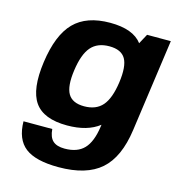

<svg xmlns="http://www.w3.org/2000/svg" viewBox="-107 -602 831 904"><g transform="rotate(15 308.5 -150.0)"><path d="M247.6 9.8Q132.8 9.8 89.4 -52Q45.9 -113.8 64.9 -250Q84 -386.7 144.5 -448.2Q205.1 -509.8 319.8 -509.8Q432.1 -509.8 475.6 -452.1L501.5 -500H617.2L554.2 -49.8Q535.2 86.9 465.1 148.4Q395 210 259.3 210Q147.5 210 96.7 170.7Q45.9 131.3 44.9 43.9H185.1Q188 83 207 100.6Q226.1 118.2 264.6 118.2Q326.7 118.2 359.1 84.2Q391.6 50.3 402.3 -24.9L403.8 -35.2Q346.2 9.8 247.6 9.8ZM301.8 -98.1Q359.9 -98.1 390.9 -134Q421.9 -169.9 433.1 -250Q444.3 -330.1 423.6 -366Q402.8 -401.9 344.7 -401.9Q286.6 -401.9 255.6 -366Q224.6 -330.1 213.4 -250Q202.1 -170.4 223.1 -134.3Q244.1 -98.1 301.8 -98.1Z"/></g></svg>

Font: Fivo Sans
Style: Italic
Weight: 700
Designer: Alexander Slobzheninov
Foundry: Alexander Slobzheninov
Version: 1.0